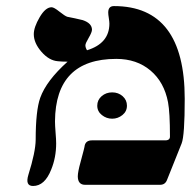

<svg xmlns="http://www.w3.org/2000/svg" viewBox="-20 -617 650 641"><path d="M514.2 0H264.2Q240.2 0 239.7 -27.8Q239.7 -43 249 -76.2Q263.2 -128.4 262.7 -130.9Q266.6 -148.4 287.1 -148.4H531.7Q548.3 -148.4 547.4 -162.6Q547.4 -241.2 541 -275.4Q528.3 -342.8 482.4 -381.6Q436.5 -420.4 368.2 -420.4Q165 -420.4 163.6 -211.9Q163.6 -199.2 165.5 -175Q167.5 -150.9 167.5 -138.2Q167.5 -91.3 150.9 -50.8Q129.4 3.9 90.3 3.9Q63.5 3.9 74.7 -33.2Q98.6 -109.4 99.1 -149.9Q99.1 -247.6 114.3 -290.5Q134.8 -347.7 205.6 -411.1Q186.5 -411.1 172.9 -412.6Q143.6 -415 118.2 -444.3Q92.8 -473.6 92.8 -502.9Q92.8 -525.9 112.3 -559.3Q131.8 -592.8 152.3 -592.8Q160.2 -592.8 178.5 -578.1Q196.8 -563.5 204.6 -561Q230 -556.2 256.3 -549.8Q286.6 -539.6 287.1 -518.1Q287.1 -509.3 276.1 -490.7Q265.1 -472.2 265.1 -465.8Q265.1 -458 270.5 -449.2Q345.2 -472.2 345.2 -538.1Q345.2 -544.4 343.3 -556.6Q341.3 -568.8 341.3 -575.2Q341.3 -596.7 360.4 -596.7Q596.7 -596.7 596.7 -287.1Q596.7 -164.1 586.4 -138.2L537.1 -15.1Q530.8 0 514.2 0ZM319.3 -295.9Q334 -308.6 354.5 -308.6Q375 -308.6 389.4 -295.9Q403.8 -283.2 403.8 -264.2Q403.8 -245.1 388.7 -232.9Q373.5 -220.7 354.5 -220.7Q335.4 -220.7 320.1 -232.9Q304.7 -245.1 304.7 -264.2Q304.7 -283.2 319.3 -295.9Z"/></svg>

Font: Accordance
Style: Bold
Weight: 700
Version: Version 1.2 (build January 31, 2020) Miklal Software Solutio